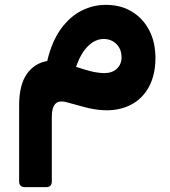

<svg xmlns="http://www.w3.org/2000/svg" viewBox="-20 -449 701 793"><path d="M84 324Q59 324 59 300V-13Q59 -98 90.5 -143Q122 -188 175 -197Q194 -278 231.5 -329.5Q269 -381 317 -405Q365 -429 417 -429Q478 -429 524 -401.5Q570 -374 596 -324.5Q622 -275 622 -209Q622 -128 585 -73.5Q548 -19 481 -1Q414 17 324 -8L258 -26Q224 -36 209 -20.5Q194 -5 194 33V300Q194 324 170 324ZM409 -147Q444 -147 463 -165.5Q482 -184 482 -212Q482 -246 461 -267Q440 -288 408 -288Q374 -288 344 -259Q314 -230 294 -173Q333 -160 358 -154Q383 -148 409 -147Z"/></svg>

Font: Rubik
Style: Bold
Weight: 700
Designer: Hubert and Fischer
Foundry: Hubert and Fischer
Version: Version 2.300;gftools[0.9.30]